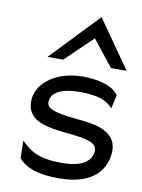

<svg xmlns="http://www.w3.org/2000/svg" viewBox="-85 -801 644 870"><g transform="rotate(10 237.0 -365.5)"><path d="M101 -522H173L298 -642L393 -522H465L311 -742ZM61 -48C104 0 173 11 246 11C395 11 453 -57 463 -135C471 -199 438 -229 394 -247C335 -271 237 -264 175 -286C155 -293 138 -302 141 -327C147 -375 207 -391 272 -391C353 -391 395 -377 426 -343L440 -405C412 -447 342 -462 275 -462C156 -462 73 -399 64 -327C54 -245 113 -218 181 -206C234 -196 304 -196 350 -180C371 -173 389 -162 386 -135C379 -80 321 -60 249 -60C160 -60 112 -75 59 -130Z"/></g></svg>

Font: Charger
Style: It
Weight: 400
Designer: Jasper
Foundry: Cannot Into Space Fonts
Version: Version 0.98